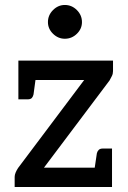

<svg xmlns="http://www.w3.org/2000/svg" viewBox="-20 -753 515 773"><path d="M39 0V-41Q39 -49 43 -58.5Q47 -68 53 -77L319 -431H54V-509H435V-467Q435 -456 430.5 -447Q426 -438 421 -429L157 -78H431V0ZM125 -447 115 -373Q113 -364 108 -358.5Q103 -353 91 -353H54V-431ZM359 -62 370 -136Q372 -144 377.5 -149.5Q383 -155 394 -155H431V-77ZM241 -597Q214 -597 193.5 -617Q173 -637 173 -664Q173 -692 193.5 -712.5Q214 -733 241 -733Q269 -733 289.5 -712.5Q310 -692 310 -664Q310 -637 289.5 -617Q269 -597 241 -597Z"/></svg>

Font: Aleo Medium
Style: Regular
Weight: 500
Designer: Alessio Laiso
Foundry: Alessio Laiso
Version: Version 2.001;gftools[0.9.29]